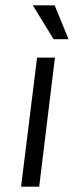

<svg xmlns="http://www.w3.org/2000/svg" viewBox="-20 -700 277 720"><path d="M127 0 186 -484H119L59 0ZM237 -553 185 -680H103L181 -553Z"/></svg>

Font: Gamestation Condensed
Style: Italic
Weight: 400
Width: 3
Designer: Jonas Hecksher
Foundry: Jonas Hecksher, Playtypeª, e-types AS
Version: Version 1.003